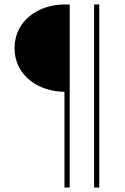

<svg xmlns="http://www.w3.org/2000/svg" viewBox="-20 -717 560 858"><path d="M268 -307V121H291.5V-697H268C153 -697 45 -625 45 -502C45 -379 153 -307 268 -307ZM400.5 121H423.5V-697H400.5Z"/></svg>

Font: HK Grotesk ExtraLight
Style: Regular
Weight: 200
Designer: Alfredo Marco Pradil
Foundry: Hanken Design Co.
Version: Version 3.001;FEAKit 1.0